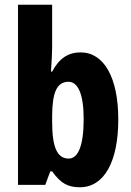

<svg xmlns="http://www.w3.org/2000/svg" viewBox="-20 -780 551 810"><path d="M200 -579V-760H56V0H171L192 -57H200C237 -5 268 10 317 10C420 10 479 -99 479 -276C479 -454 418 -559 320 -559C269 -559 230 -535 200 -478H195C198 -521 200 -558 200 -579ZM269 -435C309 -435 333 -383 333 -278C333 -164 309 -111 270 -111C221 -111 200 -159 200 -266V-294C201 -386 218 -435 269 -435Z"/></svg>

Font: Noto Sans Sinhala UI ExtraCondensed ExtraBold
Style: Regular
Weight: 800
Width: 2
Designer: Jelle Bosma - Monotype Design Team
Foundry: Monotype Imaging Inc.
Version: Version 2.006